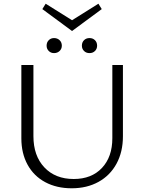

<svg xmlns="http://www.w3.org/2000/svg" viewBox="-20 -1008 775 1034"><path d="M95 -263V-658H160V-275Q160 -169 219 -106.5Q278 -44 377 -44Q473 -44 529 -103.5Q585 -163 585 -264V-658H642V-274Q642 -190 607.5 -126.5Q573 -63 510.5 -28.5Q448 6 366 6Q285 6 223.5 -27Q162 -60 128.5 -121Q95 -182 95 -263ZM528 -959 368 -841 208 -959 226 -988 368 -899 510 -988ZM313 -762Q313 -745 301 -733.5Q289 -722 271 -722Q254 -722 242.5 -733.5Q231 -745 231 -762Q231 -780 242.5 -791.5Q254 -803 271 -803Q289 -803 301 -791.5Q313 -780 313 -762ZM503 -762Q503 -745 491.5 -733.5Q480 -722 462 -722Q444 -722 432.5 -733.5Q421 -745 421 -762Q421 -780 432.5 -791.5Q444 -803 462 -803Q480 -803 491.5 -791.5Q503 -780 503 -762Z"/></svg>

Font: Ysabeau Semilight
Style: Regular
Weight: 300
Designer: Christian Thalmann (Catharsis Fonts)
Version: Version 0.003